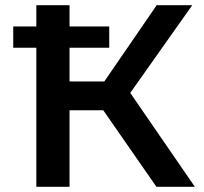

<svg xmlns="http://www.w3.org/2000/svg" viewBox="-20 -720 785 740"><path d="M31 -536V-618H120V-700H248V-618H401V-536H248V-406H382L584 -700H721L482 -362L731 0H583L378 -295H248V0H120V-536Z"/></svg>

Font: Montserrat SemiBold
Style: Regular
Weight: 600
Designer: Julieta Ulanovsky
Foundry: Julieta Ulanovsky
Version: Version 9.000; ttfautohint (v1.8.4.7-5d5b)